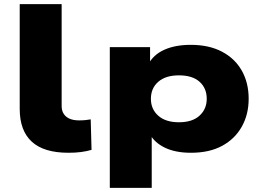

<svg xmlns="http://www.w3.org/2000/svg" viewBox="-20 -725 1263 925"><path d="M310 11Q191 11 133 -42.5Q75 -96 75 -200V-705H277V-213Q277 -192 287 -176.5Q297 -161 315.5 -153Q334 -145 362 -145Q377 -145 392.5 -146.5Q408 -148 417 -150L421 -3Q397 4 370 7.5Q343 11 310 11Z M509 180V-498H703V-414H694Q718 -461 771 -485Q824 -509 899 -509Q987 -509 1049.5 -476Q1112 -443 1145 -384.5Q1178 -326 1178 -249Q1178 -174 1145 -115Q1112 -56 1050.5 -22.5Q989 11 900 11Q826 11 775.5 -13Q725 -37 702 -79H711V180ZM842 -136Q907 -136 941.5 -168Q976 -200 976 -249Q976 -300 941.5 -331Q907 -362 842 -362Q778 -362 742.5 -331Q707 -300 707 -249Q707 -199 742.5 -167.5Q778 -136 842 -136Z"/></svg>

Font: Nunito Sans 10pt Expanded Black
Style: Regular
Weight: 900
Width: 7
Designer: Vernon Adams
Foundry: Vernon Adams
Version: Version 3.101;gftools[0.9.27]